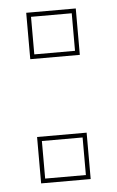

<svg xmlns="http://www.w3.org/2000/svg" viewBox="-45 -573 368 606"><g transform="rotate(-5 139.5 -270.0)"><path d="M61 -393.5V-540.5H218V-393.5ZM75 -407.5H204V-526.5H75ZM61 0V-147H218V0ZM75 -14H204V-133H75Z"/></g></svg>

Font: Tourney Expanded Thin
Style: Regular
Weight: 100
Width: 7
Designer: Tyler Finck
Foundry: Etcetera Type Co
Version: Version 1.010; ttfautohint (v1.8.3)